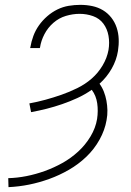

<svg xmlns="http://www.w3.org/2000/svg" viewBox="-20 -763 540 791"><path d="M15 8 14 -29Q51 -30 89 -37.5Q127 -45 164.5 -58.5Q202 -72 237 -91.5Q272 -111 302 -138.5Q332 -166 353 -201Q374 -236 380 -273Q385 -306 380.5 -337.5Q376 -369 358 -393Q329 -373 298.5 -359Q268 -345 236 -334Q204 -323 172.5 -315Q141 -307 108 -301L101 -337Q134 -343 167 -352Q200 -361 233 -372.5Q266 -384 298.5 -400Q331 -416 357.5 -439Q384 -462 402.5 -493Q421 -524 427 -557Q432 -587 427 -615.5Q422 -644 406 -665.5Q390 -687 363.5 -696.5Q337 -706 308 -706Q280 -706 251.5 -697.5Q223 -689 200 -669Q177 -649 163 -622Q149 -595 145 -568L144 -565H104L105 -568Q109 -592 117.5 -615Q126 -638 140.5 -658.5Q155 -679 174.5 -696Q194 -713 216.5 -724Q239 -735 263 -739Q287 -743 311 -743Q336 -743 360 -738Q384 -733 404 -721Q424 -709 438.5 -690.5Q453 -672 460.5 -649.5Q468 -627 469 -602.5Q470 -578 466 -553Q460 -515 440 -480Q420 -445 390 -418Q401 -403 408 -385Q415 -367 418.5 -348Q422 -329 422.5 -309Q423 -289 419 -268Q412 -227 390 -187.5Q368 -148 335.5 -117Q303 -86 264 -63.5Q225 -41 183.5 -26Q142 -11 100 -2.5Q58 6 15 8Z"/></svg>

Font: Iosevka Term Curly XLt Obl
Style: Regular
Weight: 200
Italic angle: -9°
Designer: Belleve Invis
Foundry: Belleve Invis
Version: Version 32.3.0